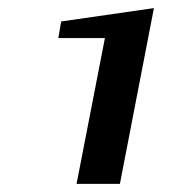

<svg xmlns="http://www.w3.org/2000/svg" viewBox="-20 -731 453 474"><path d="M169 -277 239 -637H124L131 -678L360 -711L276 -277Z"/></svg>

Font: Manuale
Style: Italic
Weight: 400
Italic angle: -11°
Designer: Eduardo Tunni / Pablo Cosgaya
Foundry: Eduardo Tunni / Pablo Cosgaya
Version: Version 1.002